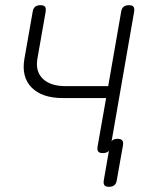

<svg xmlns="http://www.w3.org/2000/svg" viewBox="-20 -580 640 740"><path d="M376 10Q363 10 358.5 4Q354 -2 356 -15L389 -202H223Q142 -202 102 -242.5Q62 -283 74 -353L106 -535Q108 -548 115.5 -554Q123 -560 136 -560Q149 -560 153.5 -554Q158 -548 156 -535L124 -353Q116 -304 145.5 -276Q175 -248 233 -248H397L447 -535Q449 -548 456.5 -554Q464 -560 477 -560Q490 -560 494.5 -554Q499 -548 497 -535L410 -35Q411 -37 413 -39Q420 -45 433 -45Q446 -45 451 -39Q456 -33 454 -20L430 115Q428 128 420.5 134Q413 140 400 140Q387 140 382.5 134Q378 128 380 115L400 0Q399 2 397 4Q389 10 376 10Z"/></svg>

Font: Maple Mono Thin
Style: Italic
Weight: 250
Italic angle: -10°
Monospace: yes
Designer: subframe7536
Version: Version 7.000